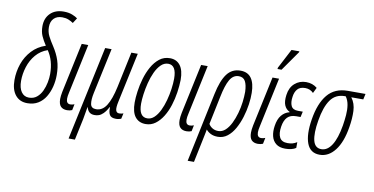

<svg xmlns="http://www.w3.org/2000/svg" viewBox="-90 -1033 2980 1531"><g transform="rotate(10 1400.0 -267.0)"><path d="M156 10Q94 10 59 -33.5Q24 -77 24 -154Q24 -223 46 -286Q68 -349 112.5 -397Q157 -445 223 -467Q198 -505 183.5 -538Q169 -571 169 -616Q169 -681 209 -720.5Q249 -760 317 -760Q357 -760 386 -748.5Q415 -737 430 -725L403 -683Q386 -695 364 -704Q342 -713 313 -713Q270 -713 245.5 -688Q221 -663 221 -619Q221 -579 238 -545.5Q255 -512 281 -473Q315 -421 332 -369Q349 -317 349 -251Q349 -203 337.5 -157Q326 -111 303 -73Q280 -35 243.5 -12.5Q207 10 156 10ZM161 -36Q199 -36 225 -57.5Q251 -79 266.5 -112.5Q282 -146 289 -182.5Q296 -219 296 -250Q296 -359 244 -435Q188 -416 150.5 -372Q113 -328 95 -271Q77 -214 77 -157Q77 -100 99.5 -68Q122 -36 161 -36Z M478 10Q445 10 427 -8.5Q409 -27 409 -69Q409 -92 416 -128L502 -531H555L470 -131Q463 -102 463 -81Q463 -40 496 -40Q512 -40 529 -47L519 2Q501 10 478 10Z M530 230 692 -531H744L665 -162Q653 -106 659 -72Q665 -38 705 -38Q756 -38 788.5 -89.5Q821 -141 843 -243L904 -531H956L870 -128Q859 -78 865 -57.5Q871 -37 892 -37Q909 -37 926 -43L916 2Q909 5 897.5 7.5Q886 10 874 10Q835 10 822.5 -11.5Q810 -33 812 -73H809Q800 -56 786.5 -37Q773 -18 752.5 -4Q732 10 700 10Q650 10 637 -42H635Q626 16 618 56L581 230Z M1114 10Q1060 10 1029.5 -28Q999 -66 999 -145Q999 -183 1006 -234.5Q1013 -286 1028.5 -339.5Q1044 -393 1069.5 -438.5Q1095 -484 1131 -512.5Q1167 -541 1216 -541Q1269 -541 1299 -502Q1329 -463 1329 -385Q1328 -337 1320 -283Q1312 -229 1295.5 -177Q1279 -125 1253 -83Q1227 -41 1192.5 -15.5Q1158 10 1114 10ZM1119 -37Q1150 -37 1175 -60.5Q1200 -84 1219 -123Q1238 -162 1250.5 -208.5Q1263 -255 1269.5 -301.5Q1276 -348 1276 -386Q1276 -495 1210 -495Q1177 -495 1151 -469.5Q1125 -444 1106 -403Q1087 -362 1075 -314Q1063 -266 1057 -221Q1051 -176 1051 -144Q1051 -37 1119 -37Z M1445 10Q1412 10 1394 -8.5Q1376 -27 1376 -69Q1376 -92 1383 -128L1469 -531H1522L1437 -131Q1430 -102 1430 -81Q1430 -40 1463 -40Q1479 -40 1496 -47L1486 2Q1468 10 1445 10Z M1614 -321Q1637 -432 1677.5 -486.5Q1718 -541 1787 -541Q1846 -541 1875 -500Q1904 -459 1905 -382Q1906 -340 1898.5 -287.5Q1891 -235 1875 -183Q1859 -131 1834.5 -87Q1810 -43 1776 -16.5Q1742 10 1699 10Q1665 10 1641 -2Q1617 -14 1603 -32Q1601 -18 1597.5 -3Q1594 12 1591 29L1547 240H1496ZM1694 -36Q1726 -36 1751.5 -59.5Q1777 -83 1796 -121.5Q1815 -160 1828 -206Q1841 -252 1846.5 -297.5Q1852 -343 1852 -381Q1850 -437 1834 -466Q1818 -495 1781 -495Q1736 -495 1709 -448.5Q1682 -402 1663 -306L1616 -80Q1626 -61 1646.5 -48.5Q1667 -36 1694 -36Z M2023 10Q1990 10 1972 -8.5Q1954 -27 1954 -69Q1954 -92 1961 -128L2047 -531H2100L2015 -131Q2008 -102 2008 -81Q2008 -40 2041 -40Q2057 -40 2074 -47L2064 2Q2046 10 2023 10ZM2074 -605 2076 -617 2158 -774H2222L2220 -766L2107 -605Z M2244 10Q2197 10 2169.5 -12Q2142 -34 2133 -71Q2124 -108 2131 -154Q2139 -210 2165 -241.5Q2191 -273 2229 -282V-285Q2199 -299 2186 -330Q2173 -361 2180 -413Q2188 -475 2226.5 -508.5Q2265 -542 2318 -542Q2371 -542 2408 -511L2386 -466Q2359 -494 2319 -494Q2277 -494 2256.5 -470.5Q2236 -447 2231 -408Q2224 -362 2237.5 -333.5Q2251 -305 2293 -305H2332L2322 -260H2287Q2240 -260 2215.5 -234.5Q2191 -209 2183 -158Q2174 -101 2191 -69Q2208 -37 2255 -37Q2277 -37 2294.5 -41.5Q2312 -46 2331 -58V-12Q2315 0 2292 5Q2269 10 2244 10Z M2523 10Q2447 10 2420 -61Q2393 -132 2413 -256Q2434 -389 2493 -460Q2552 -531 2657 -531H2800L2790 -485H2693Q2726 -442 2728.5 -380Q2731 -318 2719 -248Q2699 -124 2647 -57Q2595 10 2523 10ZM2529 -36Q2578 -36 2613 -91Q2648 -146 2666 -252Q2673 -295 2676.5 -338Q2680 -381 2674 -419Q2668 -457 2648 -485H2641Q2566 -485 2525 -426.5Q2484 -368 2466 -257Q2448 -151 2462.5 -93.5Q2477 -36 2529 -36Z"/></g></svg>

Font: Noto Sans ExtraCondensed Light
Style: Italic
Weight: 300
Width: 2
Italic angle: -12°
Designer: Monotype Design Team
Foundry: Monotype Imaging Inc.
Version: Version 2.013; ttfautohint (v1.8.4.7-5d5b)